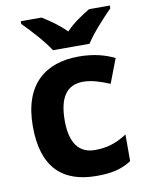

<svg xmlns="http://www.w3.org/2000/svg" viewBox="-87 -828 687 900"><g transform="rotate(-10 257.0 -378.0)"><path d="M200 -606H374C402 -651 463 -717 499 -753V-766H400C365 -745 320 -716 286 -680C251 -716 209 -744 174 -766H75V-753C112 -716 172 -651 200 -606ZM300 10C376 10 420 -2 466 -31V-158C420 -128 375 -111 313 -111C239 -111 197 -162 197 -271C197 -381 235 -436 313 -436C353 -436 392 -423 439 -404L483 -519C442 -539 388 -556 313 -556C154 -556 45 -470 45 -270C45 -76 137 10 300 10Z"/></g></svg>

Font: Noto Sans Malayalam
Style: Bold
Weight: 700
Designer: Jelle Bosma - Monotype Design Team
Foundry: Monotype Imaging Inc.
Version: Version 2.104